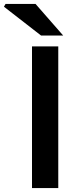

<svg xmlns="http://www.w3.org/2000/svg" viewBox="-62 -952 416 972"><path d="M100 -717H233V0H100ZM-42 -918 -34 -932H118L258 -772H146Z"/></svg>

Font: Nebula Sans Semibold
Style: Regular
Weight: 600
Designer: Paul D. Hunt for Adobe (as Source Sans)
Foundry: Nebula Entertainment & Broadcasting LLC
Version: Version 1.010